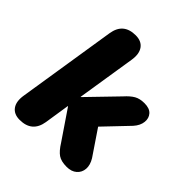

<svg xmlns="http://www.w3.org/2000/svg" viewBox="-199 -841 978 978"><g transform="rotate(45 290.0 -352.5)"><path d="M101 9Q60 9 40.5 -18Q21 -45 29 -94L113 -627Q120 -671 145.5 -692.5Q171 -714 215 -714Q257 -714 276.5 -686.5Q296 -659 288 -610L238 -294H240L389 -448Q414 -476 436 -488.5Q458 -501 491 -501Q528 -501 545 -482Q562 -463 559 -434.5Q556 -406 532 -379L387 -227L381 -290L500 -114Q519 -83 517 -55Q515 -27 494.5 -9Q474 9 440 9Q400 9 378 -6Q356 -21 333 -58L227 -214H225L204 -78Q190 9 101 9Z"/></g></svg>

Font: Nunito ExtraLight Black
Style: Italic
Weight: 900
Italic angle: -9°
Version: Version 3.602